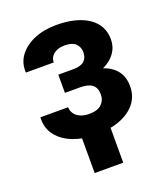

<svg xmlns="http://www.w3.org/2000/svg" viewBox="-132 -631 783 900"><g transform="rotate(-20 259.5 -181.0)"><path d="M252 9.8Q191.9 9.8 141.8 -9Q91.8 -27.8 62.5 -64.2Q33.2 -100.6 35.2 -153.3L35.6 -156.2H173.8Q173.8 -138.2 183.8 -123.8Q193.8 -109.4 212.4 -101.1Q231 -92.8 256.8 -92.8Q298.8 -92.8 318.6 -112.1Q338.4 -131.3 338.4 -160.2Q338.4 -193.4 318.8 -209Q299.3 -224.6 258.8 -224.6H182.6V-315.4H258.8Q294.9 -315.4 312 -330.8Q329.1 -346.2 329.1 -374.5Q329.1 -399.4 312.5 -416.7Q295.9 -434.1 256.8 -434.1Q234.9 -434.1 218 -427Q201.2 -419.9 191.7 -407Q182.1 -394 182.1 -376.5H43.9L43 -379.4Q41 -426.8 68.1 -462.2Q95.2 -497.6 143.3 -517.6Q191.4 -537.6 252 -537.6Q353.5 -537.6 412.4 -497.8Q471.2 -458 471.2 -386.7Q471.2 -349.1 449.7 -319.1Q428.2 -289.1 390.1 -272Q480.5 -239.7 480.5 -149.9Q480.5 -100.1 451.9 -64.5Q423.3 -28.8 371.6 -9.5Q319.8 9.8 252 9.8ZM185.1 176.3V-79.1H327.6V176.3Z"/></g></svg>

Font: Roboto Slab LO
Style: Bold
Weight: 700
Designer: Google
Version: Version 2.000